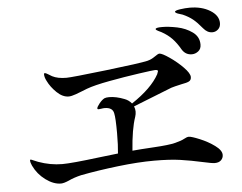

<svg xmlns="http://www.w3.org/2000/svg" viewBox="-52 -903 1105 877"><g transform="rotate(-5 500.0 -464.5)"><path d="M980 -757Q980 -739 968.5 -728.5Q957 -718 942 -718Q919 -718 901 -740Q878 -768 859.5 -783Q841 -798 814 -810Q806 -813 798.5 -815Q791 -817 785.5 -820Q780 -823 780 -826Q780 -832 804 -835.5Q828 -839 848 -839Q903 -839 941.5 -815.5Q980 -792 980 -757ZM685 -755Q685 -762 715 -762Q745 -762 784 -754Q823 -746 853 -724.5Q883 -703 883 -667Q883 -647 869.5 -636.5Q856 -626 840 -626Q811 -626 795 -652Q778 -682 758.5 -702.5Q739 -723 710 -739Q706 -741 695.5 -746Q685 -751 685 -755ZM940 -156Q940 -142 930 -132Q920 -122 901 -122Q888 -122 848 -131Q794 -143 745.5 -150Q697 -157 626 -157Q552 -157 459 -146Q366 -135 288 -120Q254 -112 229 -100Q206 -90 193 -90Q159 -90 123 -116.5Q87 -143 68 -183Q61 -199 61 -206Q61 -211 64 -211Q67 -211 76.5 -206.5Q86 -202 97 -198Q152 -178 207 -178Q250 -178 378 -194L464 -204Q468 -241 468 -297Q468 -366 463 -388Q458 -416 421 -416Q414 -416 406.5 -414.5Q399 -413 394 -413Q388 -413 388 -417Q388 -424 400.5 -439.5Q413 -455 425 -461Q433 -464 446 -464Q478 -464 516 -449Q535 -442 548 -426Q640 -487 674 -549Q679 -562 679 -563Q679 -569 666 -569Q657 -569 590.5 -559.5Q524 -550 454 -537Q384 -524 349 -511L321 -500Q317 -498 296 -490.5Q275 -483 263 -483Q235 -483 208.5 -508.5Q182 -534 168 -563Q159 -580 159 -594Q159 -596 160 -597.5Q161 -599 163 -599Q167 -599 177.5 -592.5Q188 -586 195 -582Q220 -569 260 -569Q284 -569 442.5 -587.5Q601 -606 635 -614Q654 -619 670 -630.5Q686 -642 692 -642Q704 -642 737.5 -619Q771 -596 798.5 -568Q826 -540 826 -523Q826 -509 815.5 -503.5Q805 -498 781 -494Q745 -486 733 -482Q616 -436 556 -412Q561 -400 561 -388Q561 -376 557 -364Q538 -309 531 -211Q562 -214 629 -218Q699 -222 728.5 -229.5Q758 -237 771 -244.5Q784 -252 793 -252Q805 -252 842.5 -236.5Q880 -221 910 -199Q940 -177 940 -156Z"/></g></svg>

Font: Shippori Mincho SemiBold
Style: Regular
Weight: 600
Designer: FONTDASU
Foundry: FONTDASU / Google Inc. / but / Adobe
Version: Version 3.110; ttfautohint (v1.8.3)